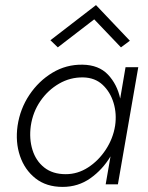

<svg xmlns="http://www.w3.org/2000/svg" viewBox="-20 -724 581 754"><path d="M49 -230Q40 -166 58.5 -111.5Q77 -57 119.5 -23.5Q162 10 226 10Q287 10 335 -24Q383 -58 414 -110L395 0H443L523 -460H473L452 -337Q440 -393 404 -431Q368 -469 304 -470Q240 -471 186 -438.5Q132 -406 95.5 -351.5Q59 -297 49 -230ZM101 -230Q109 -284 138.5 -327Q168 -370 212 -395.5Q256 -421 307 -420Q353 -419 383 -391Q413 -363 426 -320Q439 -277 432 -230Q424 -180 395.5 -136.5Q367 -93 326 -66.5Q285 -40 238 -40Q187 -40 154 -66Q121 -92 107.5 -135.5Q94 -179 101 -230ZM350 -648 455 -538 490 -564 357 -704 178 -566 207 -538Z"/></svg>

Font: Jost* 300 Light Italic
Style: Italic
Weight: 300
Italic angle: -10°
Version: Version 3.200; ttfautohint (v0.97) -l 8 -r 50 -G 200 -x 14 -